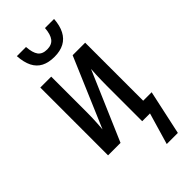

<svg xmlns="http://www.w3.org/2000/svg" viewBox="-289 -824 1080 1080"><g transform="rotate(-45 251.0 -284.0)"><path d="M341.3 188.5 396.5 0H334.5V-281.2Q334.5 -302.7 335 -324.2Q335.4 -345.7 336.4 -367.7Q337.4 -389.6 338.9 -411.6L162.1 0H63V-539.1H149.9V-251.5Q149.9 -230.5 149.2 -210.4Q148.4 -190.4 147.2 -169.2Q146 -147.9 144 -125L320.3 -539.1H419.9V-77.6H487.3L429.7 188.5ZM242.2 -604.5Q195.8 -604.5 164.1 -620.8Q132.3 -637.2 115.2 -671.1Q98.1 -705.1 94.7 -757.3H167.5Q170.9 -708.5 187.7 -685.8Q204.6 -663.1 242.2 -663.1Q278.8 -663.1 296.9 -686Q314.9 -709 318.4 -757.3H390.6Q387.2 -707 369.4 -672.9Q351.6 -638.7 319.8 -621.6Q288.1 -604.5 242.2 -604.5Z"/></g></svg>

Font: Open Sans Condensed Medium
Style: Regular
Weight: 500
Width: 3
Designer: Monotype Design Team
Foundry: Monotype Imaging Inc.
Version: Version 3.000